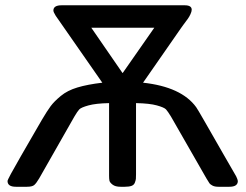

<svg xmlns="http://www.w3.org/2000/svg" viewBox="-20 -714 940 734"><path d="M8.8 -22Q8.8 -28.8 61 -119.1Q105 -196.3 140.1 -255.9Q160.2 -290 173.6 -308.1Q187 -326.2 212.4 -347.2Q237.8 -368.2 275.9 -379.6Q314 -391.1 371.1 -397.9L192.9 -653.8Q184.1 -668 184.1 -673.8Q184.1 -693.8 215.8 -693.8H686Q712.9 -693.8 712.9 -676.8Q712.9 -669.9 708 -659.4Q703.1 -648.9 697.5 -641.4Q691.9 -633.8 683.3 -622.3Q674.8 -610.8 672.9 -607.9L526.9 -397.9Q673.8 -381.8 730 -304.2Q733.9 -299.3 764.4 -246.1Q794.9 -192.9 833.5 -125.5Q872.1 -58.1 882.8 -40Q888.7 -27.8 889.2 -22Q889.2 0 856.9 0H814.9Q800.8 0 792.5 -4.4Q784.2 -8.8 781 -12.9Q777.8 -17.1 769 -32.2L633.8 -268.1Q621.6 -288.1 614.7 -295.7Q607.9 -303.2 579.8 -311Q551.8 -318.8 500 -319.8V-47.9Q500 -35.6 499.5 -30.3Q499 -24.9 495.6 -15.9Q492.2 -6.8 482.7 -3.4Q473.1 0 457 0H440.9Q420.9 0 410.4 -8.1Q399.9 -16.1 398.4 -23.4Q397 -30.8 397 -42V-319.8Q346.2 -318.8 318.1 -311Q290 -303.2 283 -295.7Q275.9 -288.1 264.2 -268.1L129.9 -32.2Q118.7 -13.2 110.8 -6.6Q103 0 83 0H41Q8.8 0 8.8 -22ZM329.1 -607.9 448.2 -435.1H449.2L569.8 -607.9Z"/></svg>

Font: CMU Sans Serif Demi Condensed
Style: DemiCondensed
Weight: 600
Width: 3
Version: Version 0.7.0